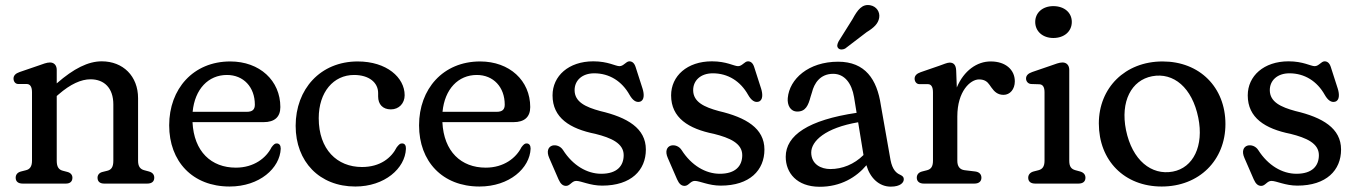

<svg xmlns="http://www.w3.org/2000/svg" viewBox="-20 -720 5321 753"><path d="M545.5 -52.5C530.5 -56.5 521.5 -66.5 521.5 -89.5V-335C521.5 -421.5 462.5 -479.5 379 -479.5C326 -479.5 269.5 -451.5 202.5 -393V-446C202.5 -463.5 192.5 -475 176 -475C163 -475 148.5 -469 130 -462.5L57 -437.5C41 -432 33 -423.5 33 -412C33 -401 39.5 -390.5 52 -390.5H85C98.5 -390.5 105.5 -379 105.5 -358.5V-89.5C105.5 -66.5 96.5 -56 82 -52.5L62.5 -47.5C48.5 -44 41.5 -35 41.5 -23C41.5 -8 51.5 0 69 0H238.5C254.5 0 264 -8 264 -23C264 -33.5 257.5 -42 245 -45.5L226 -50.5C210.5 -54.5 202.5 -65.5 202.5 -89.5V-343.5L209.5 -349.5C256.5 -390.5 298.5 -409 335 -409C389 -409 424.5 -374.5 424.5 -310.5V-89.5C424.5 -65.5 417 -54.5 401.5 -50.5L381.5 -45.5C369 -42.5 362.5 -33.5 362.5 -23C362.5 -8 372 0 388.5 0H557.5C575 0 585 -8 585 -23C585 -35 578.5 -43.5 564 -47.5Z M1066 -157.5C1058 -158 1053 -153 1045 -142.5C1024 -100.5 976 -62.5 905 -62.5C808.5 -62.5 740.5 -125.5 735 -241H1014C1056 -241 1079.5 -260.5 1079.5 -300C1079.5 -404 998.5 -479 883 -479C737.5 -479 643.5 -371 643.5 -228.5C643.5 -87.5 734.5 11.5 880.5 11.5C998 11.5 1078 -60.5 1081 -137C1081 -150 1075.5 -157 1066 -157.5ZM870 -426C935 -426 979.5 -378.5 979.5 -309.5C979.5 -290 969.5 -281.5 948 -281.5H735.5C744 -370.5 797 -426 870 -426Z M1567 -346.5C1567 -416 1496.5 -479 1383 -479C1236 -479 1139.5 -370 1139.5 -226.5C1139.5 -86 1233 11.5 1373.5 11.5C1488.5 11.5 1569 -59.5 1572 -136.5C1572.5 -149.5 1567.5 -157.5 1557 -157.5C1549 -158 1544.5 -153 1536 -142.5C1515 -101 1471.5 -65 1399.5 -65C1302 -65 1230 -134 1230 -256.5C1230 -359 1288 -426 1368.5 -426C1427 -426 1463 -396.5 1463 -355V-341.5C1463 -311 1481 -291 1513 -291C1545 -291 1567 -315 1567 -346.5Z M2046 -157.5C2038 -158 2033 -153 2025 -142.5C2004 -100.5 1956 -62.5 1885 -62.5C1788.5 -62.5 1720.5 -125.5 1715 -241H1994C2036 -241 2059.5 -260.5 2059.5 -300C2059.5 -404 1978.5 -479 1863 -479C1717.5 -479 1623.5 -371 1623.5 -228.5C1623.5 -87.5 1714.5 11.5 1860.5 11.5C1978 11.5 2058 -60.5 2061 -137C2061 -150 2055.5 -157 2046 -157.5ZM1850 -426C1915 -426 1959.5 -378.5 1959.5 -309.5C1959.5 -290 1949.5 -281.5 1928 -281.5H1715.5C1724 -370.5 1777 -426 1850 -426Z M2310.5 -432.5C2370 -432.5 2419 -401.5 2449 -348C2461.5 -326 2475 -317.5 2489 -321C2507.5 -325.5 2507 -350.5 2500 -372.5L2472.5 -458C2467.5 -473 2459 -479.5 2448.5 -479.5C2435 -479.5 2426 -460.5 2409.5 -460.5C2394 -460.5 2364.5 -479.5 2307 -479.5C2210 -479.5 2147 -422 2147 -346C2147 -258 2215 -215 2315 -195C2377 -179.5 2426 -158 2426 -111.5C2426 -69.5 2400 -38.5 2338 -38.5C2282 -38.5 2226.5 -71.5 2188.5 -131C2178.5 -147 2160.5 -153 2146 -149C2130 -144 2122.5 -126.5 2134 -100.5L2170.5 -16.5C2178.5 1.5 2187.5 9 2200 9C2216 9 2222.5 -10.5 2240 -10.5C2259.5 -10.5 2294 8 2341.5 8C2455.5 8 2513 -52.5 2513 -133.5C2513 -217 2440.5 -259.5 2334 -284.5C2277 -300 2233.5 -320 2233.5 -366.5C2233.5 -404.5 2263 -432.5 2310.5 -432.5Z M2775.5 -432.5C2835 -432.5 2884 -401.5 2914 -348C2926.5 -326 2940 -317.5 2954 -321C2972.5 -325.5 2972 -350.5 2965 -372.5L2937.5 -458C2932.5 -473 2924 -479.5 2913.5 -479.5C2900 -479.5 2891 -460.5 2874.5 -460.5C2859 -460.5 2829.5 -479.5 2772 -479.5C2675 -479.5 2612 -422 2612 -346C2612 -258 2680 -215 2780 -195C2842 -179.5 2891 -158 2891 -111.5C2891 -69.5 2865 -38.5 2803 -38.5C2747 -38.5 2691.5 -71.5 2653.5 -131C2643.5 -147 2625.5 -153 2611 -149C2595 -144 2587.5 -126.5 2599 -100.5L2635.5 -16.5C2643.5 1.5 2652.5 9 2665 9C2681 9 2687.5 -10.5 2705 -10.5C2724.5 -10.5 2759 8 2806.5 8C2920.5 8 2978 -52.5 2978 -133.5C2978 -217 2905.5 -259.5 2799 -284.5C2742 -300 2698.5 -320 2698.5 -366.5C2698.5 -404.5 2728 -432.5 2775.5 -432.5Z M3379 -594C3407.5 -611.5 3424 -627 3428 -650C3432 -672.5 3418 -695 3392.5 -699.5C3361.5 -705 3343.5 -682 3323.5 -645L3269 -558C3264 -548 3260.5 -538 3268 -530.5C3274.5 -524 3286 -525 3294.5 -529.5ZM3509.5 -35C3496 -41 3480 -53.5 3472.5 -92.5L3434.5 -308C3419.5 -408.5 3373.5 -478 3267 -478C3150.5 -478 3076 -410 3069.5 -335.5C3067 -308 3079.5 -282.5 3107 -282.5C3139.5 -282.5 3150 -306.5 3159 -340.5L3164.5 -358C3173 -392.5 3196 -430.5 3247.5 -430.5C3292.5 -430.5 3320.5 -393 3329.5 -339L3339.5 -277.5C3150.5 -249.5 3061.5 -189.5 3061.5 -105C3061.5 -41.5 3105.5 12 3193.5 12.5C3277.5 13 3339 -25.5 3378 -72C3392 -22.5 3427.5 12 3473.5 12C3512 12 3524.5 -4.5 3524.5 -16.5C3524.5 -27 3518.5 -30.5 3509.5 -35ZM3236.5 -57C3200 -57 3162 -75.5 3161.5 -121.5C3161.5 -167 3217 -218.5 3345.5 -240.5L3366.5 -112C3330 -75.5 3283 -57 3236.5 -57Z M3801.5 0C3819 0 3829 -8.5 3829 -23C3829 -36 3821 -45.5 3804.5 -47.5L3763 -52.5C3744 -55 3734.5 -67.5 3734.5 -89.5V-263.5C3734.5 -362 3785.5 -408.5 3819.5 -408.5C3841 -408.5 3852 -400 3861 -387L3868 -377C3880 -360 3893 -348 3916 -348C3941 -348 3960 -370 3960 -401C3960 -447 3923 -479 3866 -479C3812 -479.5 3760 -443 3732.5 -377L3730 -443.5C3729 -466 3719.5 -474.5 3704.5 -474.5C3695 -474.5 3680.5 -468 3663.5 -462L3591 -437C3575 -431.5 3567 -423 3567 -411.5C3567 -400.5 3574 -390 3586 -390H3619C3632.5 -390 3639 -378.5 3639 -358V-89.5C3639 -66.5 3631 -56.5 3616 -52.5L3596.5 -47.5C3582.5 -44 3575.5 -35 3575.5 -23C3575.5 -8.5 3586 0 3603 0Z M4111 -571C4154 -571 4183.5 -597 4183.5 -634C4183.5 -670.5 4154 -696 4111 -696C4069.5 -696 4040 -670.5 4040 -634C4040 -597 4069.5 -571 4111 -571ZM4173.5 -446C4173.5 -463.5 4163.5 -475 4147 -475C4134 -475 4119.5 -469 4101 -462.5L4028 -437.5C4012 -432 4004 -423.5 4004 -412C4004 -401 4012 -391 4024.5 -390.5L4056 -389.5C4069.5 -389 4076.5 -379 4076.5 -358.5V-89.5C4076.5 -66.5 4068 -56.5 4053 -52.5L4033.5 -47.5C4020.5 -44 4012.5 -35 4012.5 -23C4012.5 -8 4022.5 0 4040 0H4209.5C4227 0 4237 -8 4237 -23C4237 -35 4230 -43.5 4216 -47.5L4197.5 -52.5C4181.5 -57 4173.5 -66.5 4173.5 -89.5Z M4539.5 -479C4392 -479 4289.5 -375 4289.5 -236C4289.5 -90 4390 11.5 4536 11.5C4683.5 11.5 4786 -92 4786 -233.5C4786 -377.5 4685 -479 4539.5 -479ZM4579.5 -47C4496 -31.5 4420.5 -91 4396 -210C4373.5 -322 4417 -405.5 4498.5 -421C4582.5 -437 4655.5 -376.5 4679.5 -258.5C4702 -148 4660 -62 4579.5 -47Z M5037 -432.5C5096.5 -432.5 5145.5 -401.5 5175.5 -348C5188 -326 5201.5 -317.5 5215.5 -321C5234 -325.5 5233.5 -350.5 5226.5 -372.5L5199 -458C5194 -473 5185.5 -479.5 5175 -479.5C5161.5 -479.5 5152.5 -460.5 5136 -460.5C5120.5 -460.5 5091 -479.5 5033.5 -479.5C4936.5 -479.5 4873.5 -422 4873.5 -346C4873.5 -258 4941.5 -215 5041.5 -195C5103.5 -179.5 5152.5 -158 5152.5 -111.5C5152.5 -69.5 5126.5 -38.5 5064.5 -38.5C5008.5 -38.5 4953 -71.5 4915 -131C4905 -147 4887 -153 4872.5 -149C4856.5 -144 4849 -126.5 4860.5 -100.5L4897 -16.5C4905 1.5 4914 9 4926.5 9C4942.5 9 4949 -10.5 4966.5 -10.5C4986 -10.5 5020.5 8 5068 8C5182 8 5239.5 -52.5 5239.5 -133.5C5239.5 -217 5167 -259.5 5060.5 -284.5C5003.5 -300 4960 -320 4960 -366.5C4960 -404.5 4989.5 -432.5 5037 -432.5Z"/></svg>

Font: dr Title
Style: Regular
Weight: 400
Version: Version 1.000;hotconv 1.0.109;makeotfexe 2.5.65596